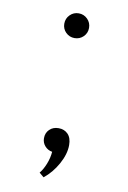

<svg xmlns="http://www.w3.org/2000/svg" viewBox="-80 -611 522 783"><g transform="rotate(10 181.0 -220.0)"><path d="M182 -459.5Q203.5 -459.5 218.5 -474.2Q233.5 -489 233.5 -510.5Q233.5 -532 218.5 -547Q203.5 -562 182 -562Q161 -562 146 -547Q131 -532 131 -510.5Q131 -489 146 -474.2Q161 -459.5 182 -459.5ZM156.5 121.5Q190.5 94.5 213.5 53Q236.5 11.5 236.5 -26Q236.5 -55.5 221.5 -71Q206.5 -86.5 182.5 -86.5Q159.5 -86.5 145 -72.2Q130.5 -58 130.5 -36Q130.5 -17.5 142.5 -3.8Q154.5 10 173 13Q171 39 160.8 64.5Q150.5 90 137.5 105.5Z"/></g></svg>

Font: Spartan
Style: Regular
Weight: 400
Designer: Matt Bailey, Mirko Velimirovic
Foundry: Matt Bailey
Version: Version 1.003; ttfautohint (v1.8.3)